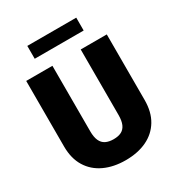

<svg xmlns="http://www.w3.org/2000/svg" viewBox="-208 -1025 1082 1168"><g transform="rotate(-30 332.5 -441.0)"><path d="M614.3 -710.9V-250.5Q614.3 -166.5 579.3 -108.4Q544.4 -50.3 481.2 -20.3Q418 9.8 332.5 9.8Q248 9.8 183.8 -20.3Q119.6 -50.3 84 -108.4Q48.3 -166.5 48.3 -250.5V-710.9H232.4V-250.5Q232.4 -210 243.7 -185.1Q254.9 -160.2 277.3 -148.9Q299.8 -137.7 332.5 -137.7Q365.7 -137.7 387.5 -148.9Q409.2 -160.2 420.2 -185.1Q431.2 -210 431.2 -250.5V-710.9ZM504.4 -801.8H160.6V-892.1H504.4Z"/></g></svg>

Font: Heebo Black
Style: Regular
Weight: 900
Designer: Oded Ezer
Foundry: Ezer Type House
Version: Version 3.100